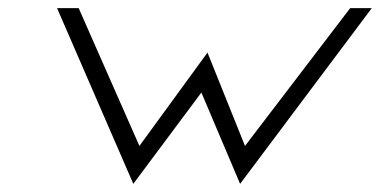

<svg xmlns="http://www.w3.org/2000/svg" viewBox="-20 -471 932 471"><path d="M120 -451 307 -20 474 -244 569 -20 892 -451H839L581 -113L489 -342L322 -113L173 -451Z"/></svg>

Font: Charger Sport
Style: ExLitExtObl
Weight: 200
Designer: Jasper
Foundry: Cannot Into Space Fonts
Version: Version 1.1